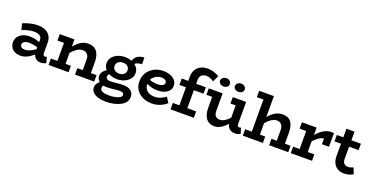

<svg xmlns="http://www.w3.org/2000/svg" viewBox="-28 -1638 5362 2757"><g transform="rotate(20 2653.5 -259.0)"><path d="M510 8Q479 8 453.5 -7.5Q428 -23 412.5 -52.5Q397 -82 397 -124V-298Q397 -327 381.5 -344.5Q366 -362 339.5 -370.5Q313 -379 281 -379Q241 -379 194.5 -368Q148 -357 99 -337L74 -432Q130 -456 188 -469.5Q246 -483 298 -483Q368 -483 416.5 -460Q465 -437 490 -395Q515 -353 515 -293V-135Q515 -114 523.5 -104.5Q532 -95 545 -95Q553 -95 560.5 -97.5Q568 -100 573 -101L597 -13Q586 -6 562.5 1Q539 8 510 8ZM207 14Q164 14 126.5 -2.5Q89 -19 66.5 -53Q44 -87 44 -137Q45 -189 74.5 -224Q104 -259 149 -276Q194 -293 243 -293Q304 -293 347 -279Q390 -265 435 -244V-166Q382 -190 340 -197Q298 -204 267 -204Q241 -204 218.5 -197.5Q196 -191 182 -177.5Q168 -164 168 -142Q168 -124 178 -112Q188 -100 205.5 -94.5Q223 -89 242 -89Q264 -89 294.5 -98.5Q325 -108 361 -129.5Q397 -151 435 -186L432 -103Q398 -67 361 -40.5Q324 -14 286 0Q248 14 207 14Z M1123 0V-262Q1123 -286 1116.5 -305Q1110 -324 1097.5 -338Q1085 -352 1067 -359.5Q1049 -367 1025 -367Q999 -367 973.5 -356.5Q948 -346 921.5 -325.5Q895 -305 869 -276Q843 -247 815 -209V-308Q848 -351 879 -383.5Q910 -416 940 -438.5Q970 -461 1002 -472Q1034 -483 1070 -483Q1113 -483 1146 -469.5Q1179 -456 1201 -428.5Q1223 -401 1235 -360Q1247 -319 1247 -264V0ZM636 0V-98H942V0ZM736 0V-471H860V0ZM636 -373V-471H832V-373ZM1041 0V-98H1334V0Z M1587 215Q1522 215 1469.5 199.5Q1417 184 1387 153Q1357 122 1357 78Q1357 47 1373 23Q1389 -1 1411.5 -19.5Q1434 -38 1454 -49L1507 -22Q1492 -15 1477.5 5Q1463 25 1463 52Q1463 72 1478.5 86.5Q1494 101 1525.5 108Q1557 115 1603 115Q1651 115 1693.5 106Q1736 97 1762.5 80.5Q1789 64 1789 41Q1789 19 1772 9.5Q1755 0 1723 0Q1702 0 1680 2.5Q1658 5 1634 7.5Q1610 10 1582 12.5Q1554 15 1521 15Q1481 15 1447 0.5Q1413 -14 1392.5 -40Q1372 -66 1372 -100Q1372 -135 1390 -162Q1408 -189 1435.5 -208Q1463 -227 1493 -237L1540 -203Q1524 -196 1510.5 -184Q1497 -172 1488.5 -158Q1480 -144 1480 -129Q1480 -113 1488.5 -103Q1497 -93 1512 -88Q1527 -83 1545 -83Q1571 -83 1595 -85Q1619 -87 1642.5 -89.5Q1666 -92 1692.5 -94Q1719 -96 1750 -96Q1795 -96 1829.5 -81Q1864 -66 1883.5 -38Q1903 -10 1903 34Q1903 76 1878 109.5Q1853 143 1809 166.5Q1765 190 1708 202.5Q1651 215 1587 215ZM1629 -143Q1590 -143 1550.5 -153.5Q1511 -164 1479.5 -185Q1448 -206 1429 -238Q1410 -270 1410 -312Q1410 -355 1430 -387Q1450 -419 1482.5 -440.5Q1515 -462 1553.5 -472.5Q1592 -483 1629 -483Q1670 -483 1709 -472.5Q1748 -462 1780 -441Q1812 -420 1831.5 -388.5Q1851 -357 1851 -315Q1851 -272 1830.5 -240Q1810 -208 1777.5 -186Q1745 -164 1706 -153.5Q1667 -143 1629 -143ZM1630 -229Q1660 -229 1682 -240Q1704 -251 1716.5 -270.5Q1729 -290 1729 -315Q1729 -340 1716.5 -358.5Q1704 -377 1681.5 -387Q1659 -397 1630 -397Q1601 -397 1578.5 -386Q1556 -375 1543.5 -356.5Q1531 -338 1531 -312Q1531 -287 1543.5 -268.5Q1556 -250 1578.5 -239.5Q1601 -229 1630 -229ZM1770 -410 1729 -442Q1736 -475 1751 -499Q1766 -523 1788 -538.5Q1810 -554 1837 -562Q1864 -570 1894 -570V-469Q1853 -468 1822.5 -456Q1792 -444 1770 -410Z M2211 14Q2160 14 2112 -1.5Q2064 -17 2025.5 -47Q1987 -77 1964.5 -122Q1942 -167 1942 -225Q1942 -286 1964.5 -333.5Q1987 -381 2026 -414.5Q2065 -448 2113.5 -465.5Q2162 -483 2214 -483Q2277 -483 2325 -464.5Q2373 -446 2400.5 -412Q2428 -378 2428 -332Q2428 -285 2400 -253.5Q2372 -222 2327.5 -206Q2283 -190 2233 -190Q2172 -190 2125.5 -205Q2079 -220 2034 -242V-313Q2087 -289 2128 -281.5Q2169 -274 2203 -274Q2233 -275 2255.5 -281.5Q2278 -288 2291 -301Q2304 -314 2304 -332Q2304 -357 2281.5 -371.5Q2259 -386 2223 -386Q2193 -386 2164 -375Q2135 -364 2112 -343.5Q2089 -323 2075 -294.5Q2061 -266 2061 -230Q2061 -186 2082 -154.5Q2103 -123 2138 -107Q2173 -91 2215 -91Q2270 -91 2313 -109Q2356 -127 2389 -153L2441 -72Q2412 -47 2377.5 -27.5Q2343 -8 2301 3Q2259 14 2211 14Z M2600 -51V-534Q2600 -596 2625.5 -640.5Q2651 -685 2697 -709Q2743 -733 2803 -733Q2855 -733 2896 -719.5Q2937 -706 2981 -682L2937 -587Q2905 -608 2878 -618Q2851 -628 2819 -628Q2788 -628 2766 -616Q2744 -604 2732.5 -583Q2721 -562 2721 -537V-51ZM2500 0V-98H2856V0ZM2500 -373V-471H2868V-373Z M3172 14Q3131 14 3099.5 0Q3068 -14 3046 -41.5Q3024 -69 3012.5 -110.5Q3001 -152 3001 -207V-471H3125V-208Q3125 -185 3129.5 -165.5Q3134 -146 3144.5 -131.5Q3155 -117 3172.5 -109Q3190 -101 3217 -101Q3240 -101 3264.5 -112Q3289 -123 3314.5 -143Q3340 -163 3366 -193Q3392 -223 3419 -260V-163Q3386 -120 3356 -87Q3326 -54 3296 -31.5Q3266 -9 3235.5 2.5Q3205 14 3172 14ZM2913 -373V-471H3103V-373ZM3483 9Q3447 9 3419.5 -6Q3392 -21 3376 -50.5Q3360 -80 3360 -122V-471H3484V-133Q3484 -112 3492.5 -103Q3501 -94 3513 -94Q3523 -94 3529.5 -95.5Q3536 -97 3541 -100L3567 -11Q3554 -4 3531.5 2.5Q3509 9 3483 9ZM3280 -373V-471H3468V-373ZM3328 -569Q3299 -569 3276.5 -586.5Q3254 -604 3254 -631Q3254 -658 3276.5 -676.5Q3299 -695 3328 -695Q3361 -695 3382.5 -676.5Q3404 -658 3404 -631Q3404 -604 3382.5 -586.5Q3361 -569 3328 -569ZM3102 -569Q3072 -569 3049.5 -586.5Q3027 -604 3027 -631Q3027 -658 3049.5 -676.5Q3072 -695 3102 -695Q3135 -695 3156 -676.5Q3177 -658 3177 -631Q3177 -604 3156 -586.5Q3135 -569 3102 -569Z M4088 0V-262Q4088 -288 4081.5 -308.5Q4075 -329 4062.5 -343Q4050 -357 4032 -365Q4014 -373 3990 -373Q3965 -373 3939 -361.5Q3913 -350 3887 -328.5Q3861 -307 3834.5 -277Q3808 -247 3781 -209V-308Q3814 -351 3845 -383.5Q3876 -416 3906.5 -438.5Q3937 -461 3970 -472Q4003 -483 4042 -483Q4084 -483 4116 -469.5Q4148 -456 4169.5 -428.5Q4191 -401 4201.5 -360Q4212 -319 4212 -264V0ZM3605 0V-98H3911V0ZM4007 0V-98H4299V0ZM3830 -686V0H3706V-588H3605V-686Z M4518 -209V-305Q4554 -356 4596.5 -396.5Q4639 -437 4684.5 -460Q4730 -483 4773 -483H4822V-273H4714V-359Q4690 -360 4657.5 -342Q4625 -324 4589 -290.5Q4553 -257 4518 -209ZM4337 0V-98H4662V0ZM4437 -31V-471H4561V-31ZM4337 -373V-471H4553V-373Z M5150 14Q5094 14 5053.5 -10.5Q5013 -35 4991 -79.5Q4969 -124 4969 -186V-602H5093V-185Q5093 -156 5102.5 -136Q5112 -116 5129.5 -105.5Q5147 -95 5170 -95Q5194 -95 5215 -100.5Q5236 -106 5255 -115L5291 -23Q5267 -8 5232 3Q5197 14 5150 14ZM4870 -373V-471H5238V-373Z"/></g></svg>

Font: BioRhyme
Style: Bold
Weight: 700
Designer: Aoife Mooney
Foundry: Aoife Mooney Type
Version: Version 1.600;gftools[0.9.33]